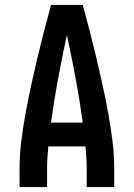

<svg xmlns="http://www.w3.org/2000/svg" viewBox="-20 -755 540 775"><path d="M59 0V-74Q59 -130 66 -186Q73 -242 83 -297Q93 -352 105 -407Q117 -462 130 -517Q143 -572 157 -626.5Q171 -681 186 -735H314Q329 -681 343 -626.5Q357 -572 370 -517Q383 -462 395 -407Q407 -352 417 -297Q427 -242 434 -186Q441 -130 441 -74V0H330V-74Q330 -96 328.5 -118.5Q327 -141 325 -164H175Q173 -141 171.5 -118.5Q170 -96 170 -74V0ZM186 -260H314Q302 -349 285.5 -437.5Q269 -526 250 -614Q231 -526 214.5 -437.5Q198 -349 186 -260Z"/></svg>

Font: Iosevka Term Curly
Style: Bold
Weight: 700
Designer: Belleve Invis
Foundry: Belleve Invis
Version: Version 32.3.0